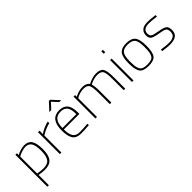

<svg xmlns="http://www.w3.org/2000/svg" viewBox="121 -1801 3101 3101"><g transform="rotate(-45 1671.5 -251.0)"><path d="M79 230V-500H114V-458Q143 -477 195 -493Q247 -509 287 -509Q377 -509 417.5 -448Q458 -387 458 -252Q458 -117 409.5 -54Q361 9 246 9Q178 9 114 -5V230ZM287 -477Q249 -477 205.5 -463.5Q162 -450 138 -437L114 -424V-37Q191 -23 246 -23Q342 -23 381.5 -76.5Q421 -130 421 -252.5Q421 -375 387.5 -426Q354 -477 287 -477Z M595 0V-500H630V-422Q660 -446 719.5 -473.5Q779 -501 828 -510V-474Q784 -465 734.5 -444Q685 -423 658 -406L630 -389V0Z M1226 -30 1256 -32 1258 0Q1146 9 1073 9Q967 8 926 -55.5Q885 -119 885 -250Q885 -509 1087 -509Q1182 -509 1229.5 -452Q1277 -395 1277 -269V-236H922Q922 -128 956 -75.5Q990 -23 1069 -23Q1148 -23 1226 -30ZM922 -268H1240Q1240 -381 1203.5 -429Q1167 -477 1087 -477Q922 -477 922 -268ZM955 -600 1076 -732H1104L1226 -600H1183L1091 -700L998 -600Z M1443 0H1408V-500H1443V-460Q1452 -465 1467 -473.5Q1482 -482 1525.5 -495.5Q1569 -509 1615 -509Q1707 -509 1741 -455Q1777 -476 1829 -492.5Q1881 -509 1925 -509Q2025 -509 2057 -458.5Q2089 -408 2089 -260V0H2054V-258Q2054 -390 2030 -433.5Q2006 -477 1925 -477Q1882 -477 1839 -464.5Q1796 -452 1775 -440L1753 -428Q1771 -379 1771 -260V0H1736V-258Q1736 -390 1712 -433.5Q1688 -477 1607 -477Q1567 -477 1526 -464.5Q1485 -452 1464 -440L1443 -427Z M2242 0V-500H2277V0ZM2242 -645V-700H2277V-645Z M2462 -453Q2508 -509 2619 -509Q2730 -509 2776 -453Q2822 -397 2822 -251Q2822 -105 2781 -48Q2740 9 2619 9Q2498 9 2457 -48Q2416 -105 2416 -251Q2416 -397 2462 -453ZM2785 -259Q2785 -385 2750 -431Q2715 -477 2619 -477Q2523 -477 2488 -431Q2453 -385 2453 -259Q2453 -188 2458 -148.5Q2463 -109 2480.5 -77.5Q2498 -46 2530.5 -34.5Q2563 -23 2619 -23Q2675 -23 2707.5 -34.5Q2740 -46 2757.5 -77.5Q2775 -109 2780 -148.5Q2785 -188 2785 -259Z M3104 -477Q2970 -477 2970 -377Q2970 -330 2998 -310.5Q3026 -291 3122 -276Q3218 -261 3256 -236Q3294 -211 3294 -135.5Q3294 -60 3246 -25.5Q3198 9 3104 9Q3053 9 2968 -3L2939 -7L2943 -40Q3051 -23 3115 -23Q3179 -23 3218 -48Q3257 -73 3257 -133Q3257 -193 3226.5 -212Q3196 -231 3101.5 -245.5Q3007 -260 2970 -284.5Q2933 -309 2933 -367Q2933 -425 2960 -456.5Q2987 -488 3023 -498.5Q3059 -509 3098 -509Q3179 -509 3250 -498L3276 -494L3274 -461Q3172 -477 3104 -477Z"/></g></svg>

Font: Titillium Web ExtraLight
Style: Regular
Weight: 275
Version: Version 1.002;PS 57.000;hotconv 1.0.70;makeotf.lib2.5.55311